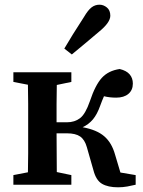

<svg xmlns="http://www.w3.org/2000/svg" viewBox="-20 -787 609 818"><path d="M378 -62 350 -160Q341 -192 321.5 -205.5Q302 -219 265 -219H221Q221 -179 221.5 -134.5Q222 -90 222 -54L284 -41V0H37V-41L99 -53Q100 -90 100 -133.5Q100 -177 100 -210V-269Q100 -302 100 -345.5Q100 -389 99 -426L37 -438V-479H284V-438L222 -425Q221 -388 221 -344Q221 -300 221 -266H265Q298 -266 321 -283.5Q344 -301 363 -356Q386 -425 414 -455.5Q442 -486 490 -493Q519 -486 532.5 -470Q546 -454 546 -431Q546 -403 527 -387Q508 -371 475 -371Q447 -371 423 -377Q419 -368 415 -358Q411 -348 407 -337Q394 -300 376 -278.5Q358 -257 332 -245Q392 -234 424 -206.5Q456 -179 470 -129L493 -52L558 -41V0Q542 4 522.5 7.5Q503 11 483 11Q440 11 414.5 -4Q389 -19 378 -62ZM254 -580Q271 -609 290.5 -640.5Q310 -672 338 -715Q355 -744 370 -755.5Q385 -767 404 -767Q421 -767 435.5 -755Q450 -743 450 -720Q450 -691 402 -652Q365 -621 338.5 -598.5Q312 -576 286 -555Z"/></svg>

Font: Source Serif Pro SemiBold
Style: Regular
Weight: 600
Designer: Frank Grießhammer
Foundry: Adobe Systems Incorporated
Version: Version 3.001;hotconv 1.0.111;makeotfexe 2.5.65597